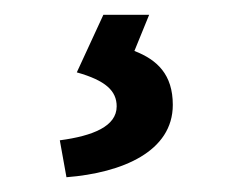

<svg xmlns="http://www.w3.org/2000/svg" viewBox="-20 -23 319 260"><path d="M84 75C123 86 138 100 138 121C138 148 106 161 61 167L70 217C146 211 214 182 214 119C214 78 193 58 162 46L182 -3H120Z"/></svg>

Font: Falling Sky
Style: Condensed
Weight: 400
Designer: Paul D. Hunt
Foundry: Adobe Systems Incorporated
Version: Version 1.02